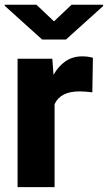

<svg xmlns="http://www.w3.org/2000/svg" viewBox="-21 -770 445 790"><path d="M361.3 -532.2 358.9 -390.1Q348.6 -391.6 333.3 -392.8Q317.9 -394 306.6 -394Q227.1 -394 203.6 -341.3V0H51.3V-528.3H194.3L199.2 -461.9Q218.8 -497.6 248.5 -517.8Q278.3 -538.1 316.9 -538.1Q342.3 -538.1 361.3 -532.2ZM128.9 -750.5 201.2 -682.1 273.4 -750.5H403.3V-745.1L250.5 -607.4H152.3L-1.5 -746.1V-750.5Z"/></svg>

Font: Vazirmatn FD ExtraBold
Style: Regular
Weight: 800
Designer: Saber Rastikerdar
Foundry: Saber Rastikerdar
Version: Version 33.003